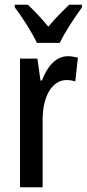

<svg xmlns="http://www.w3.org/2000/svg" viewBox="-20 -786 364 806"><path d="M135 -606H231C252 -651 295 -715 324 -755V-766H270C238 -734 216 -714 183 -674C154 -709 121 -744 97 -766H42V-755C76 -711 115 -648 135 -606ZM265 -550C215 -550 178 -507 156 -448H150L137 -540H64V0H159V-280C158 -379 197 -450 260 -450C272 -450 286 -448 296 -444L307 -544C291 -548 278 -550 265 -550Z"/></svg>

Font: Noto Sans Malayalam ExtraCondensed Medium
Style: Regular
Weight: 500
Width: 2
Designer: Jelle Bosma - Monotype Design Team
Foundry: Monotype Imaging Inc.
Version: Version 2.104